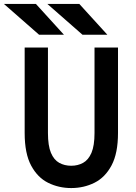

<svg xmlns="http://www.w3.org/2000/svg" viewBox="-53 -941 689 973"><path d="M308 12Q245 12 191.2 -14.5Q137.5 -41 104.8 -102Q72 -163 72 -267V-700H190V-267Q190 -202.5 205.2 -166.5Q220.5 -130.5 247.2 -115.8Q274 -101 308 -101Q341.5 -101 368.2 -115.8Q395 -130.5 410.5 -166.5Q426 -202.5 426 -267V-700H545V-267Q545 -164.5 512.5 -103.2Q480 -42 426 -15Q372 12 308 12ZM365 -765 187 -921H349L491 -765ZM145 -765 -33 -921H129L271 -765Z"/></svg>

Font: Overpass Mono Light
Style: Regular
Weight: 300
Monospace: yes
Designer: Delve Withrington, Dave Bailey
Foundry: Delve Fonts LLC
Version: Version 4.000